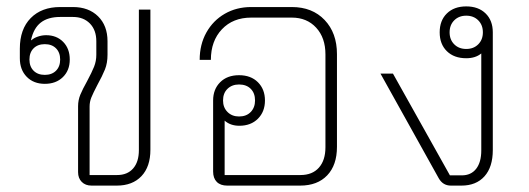

<svg xmlns="http://www.w3.org/2000/svg" viewBox="-20 -580 1652 600"><path d="M224 -42V-248Q224 -267 231 -284Q238 -301 252 -326Q267 -354 274 -371.5Q281 -389 281 -409V-451Q281 -486 261 -506.5Q241 -527 208 -527H168Q130 -527 107.5 -509.5Q85 -492 77 -455L78 -454Q85 -461 98 -465.5Q111 -470 124 -470Q157 -470 177.5 -449Q198 -428 198 -394Q198 -360 176.5 -339Q155 -318 120 -318Q85 -318 63.5 -340Q42 -362 42 -398V-428Q42 -489 76 -523.5Q110 -558 168 -558H208Q257 -558 286.5 -529Q316 -500 316 -451V-409Q316 -383 308 -363Q300 -343 284 -314Q271 -289 265.5 -275.5Q260 -262 260 -247V-33H346Q378 -33 396 -53.5Q414 -74 414 -111V-550H450V-112Q450 -59 422 -29.5Q394 0 345 0H266Q247 0 235.5 -11.5Q224 -23 224 -42ZM168 -394Q168 -416 155 -429Q142 -442 120 -442Q98 -442 85 -429Q72 -416 72 -394Q72 -372 85 -359Q98 -346 120 -346Q142 -346 155 -359Q168 -372 168 -394Z M1033 -411V-121Q1033 -64 1002.5 -32Q972 0 918 0H690Q669 0 657.5 -11.5Q646 -23 646 -44V-266Q646 -301 668 -323Q690 -345 727 -345Q764 -345 786 -323Q808 -301 808 -266Q808 -231 786 -209Q764 -187 728 -187Q700 -187 682 -203V-33H919Q956 -33 976.5 -56Q997 -79 997 -120V-410Q997 -462 968 -493.5Q939 -525 892 -525H765Q708 -525 673.5 -488.5Q639 -452 639 -393H604Q604 -441 625 -478.5Q646 -516 682.5 -537Q719 -558 765 -558H892Q956 -558 994.5 -517.5Q1033 -477 1033 -411ZM677 -266Q677 -244 691 -230Q705 -216 727 -216Q750 -216 763.5 -230Q777 -244 777 -266Q777 -289 763.5 -302.5Q750 -316 727 -316Q705 -316 691 -302.5Q677 -289 677 -266Z M1520 -479V-111Q1520 -58 1494 -29Q1468 0 1422 0H1389Q1364 0 1351 -23L1169 -350H1208L1386 -32H1423Q1452 -32 1468 -52.5Q1484 -73 1484 -110V-413Q1466 -398 1437 -398Q1399 -398 1376.5 -420Q1354 -442 1354 -479Q1354 -516 1376.5 -538Q1399 -560 1437 -560Q1475 -560 1497.5 -538Q1520 -516 1520 -479ZM1489 -479Q1489 -502 1474.5 -516.5Q1460 -531 1437 -531Q1414 -531 1399.5 -516.5Q1385 -502 1385 -479Q1385 -456 1399.5 -441.5Q1414 -427 1437 -427Q1460 -427 1474.5 -441.5Q1489 -456 1489 -479Z"/></svg>

Font: Bai Jamjuree ExtraLight
Style: Regular
Weight: 275
Designer: Katatrad Aksorn Co.,Ltd.
Foundry: Cadson Demak Co.,Ltd.
Version: Version 1.000; ttfautohint (v1.6)